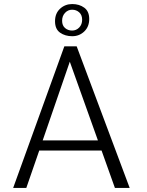

<svg xmlns="http://www.w3.org/2000/svg" viewBox="-20 -929 726 949"><path d="M482 -185H174L110 0H45L298 -700H359L621 0H548ZM191 -235H464L325 -624ZM337 -750Q302 -750 277 -767.5Q252 -785 252 -824Q252 -863 277 -886Q302 -909 337 -909Q372 -909 396.5 -891Q421 -873 421 -835Q421 -797 396.5 -773.5Q372 -750 337 -750ZM336.5 -881Q316 -881 301.5 -865.5Q287 -850 287 -826.5Q287 -803 301.5 -790.5Q316 -778 336.5 -778Q357 -778 371.5 -793Q386 -808 386 -831.5Q386 -855 371.5 -868Q357 -881 336.5 -881Z"/></svg>

Font: Antic
Style: Regular
Weight: 400
Version: Version 1.0002